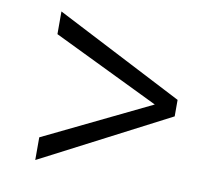

<svg xmlns="http://www.w3.org/2000/svg" viewBox="-66 -717 777 700"><g transform="rotate(10 322.5 -367.0)"><path d="M501 -367 107 -558V-642L580 -398V-337L107 -92V-176Z"/></g></svg>

Font: Grenzecho Serif
Style: Serif-Regular
Weight: 400
Designer: Dan Reynolds
Foundry: Dan Reynolds
Version: Version 1.001; ttfautohint (v1.1) -l 5 -r 5 -G 72 -x 0 -D la